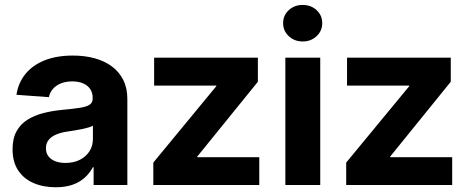

<svg xmlns="http://www.w3.org/2000/svg" viewBox="-20 -769 1952 798"><path d="M211.4 9.3Q159.7 9.3 119.1 -8.3Q78.6 -25.9 55.4 -61Q32.2 -96.2 32.2 -148.4Q32.2 -193.4 48.6 -223.1Q64.9 -252.9 93.5 -271Q122.1 -289.1 158.7 -298.6Q195.3 -308.1 235.4 -312Q282.7 -316.4 311 -320.8Q339.4 -325.2 352.3 -333.7Q365.2 -342.3 365.2 -359.4V-362.3Q365.2 -383.3 355.2 -398.4Q345.2 -413.6 326.2 -422.1Q307.1 -430.7 280.3 -430.7Q252.9 -430.7 232.4 -422.1Q211.9 -413.6 199.5 -398.9Q187 -384.3 183.1 -365.2L48.3 -375Q56.2 -425.8 86.4 -462.4Q116.7 -499 166.5 -518.6Q216.3 -538.1 282.7 -538.1Q331.5 -538.1 373 -526.9Q414.6 -515.6 445.1 -492.9Q475.6 -470.2 492.4 -436.5Q509.3 -402.8 509.3 -357.4V0H369.1V-74.2H366.2Q352.5 -48.8 331.5 -30Q310.5 -11.2 281 -1Q251.5 9.3 211.4 9.3ZM252 -91.8Q286.6 -91.8 312.3 -105Q337.9 -118.2 352.1 -140.6Q366.2 -163.1 366.2 -191.4V-246.6Q359.9 -242.7 348.1 -239.3Q336.4 -235.8 321.8 -232.7Q307.1 -229.5 291.3 -227.1Q275.4 -224.6 260.3 -222.2Q234.9 -218.8 214.6 -210.4Q194.3 -202.1 182.6 -188Q170.9 -173.8 170.9 -152.8Q170.9 -133.3 181.2 -119.6Q191.4 -106 209.7 -98.9Q228 -91.8 252 -91.8Z M617.2 0V-93.3L878.9 -410.6V-413.1H620.6V-529.3H1051.8V-429.2L799.8 -118.2V-115.7H1057.6V0Z M1166 0V-529.3H1311V0ZM1238.3 -596.7Q1203.6 -596.7 1180.2 -618.7Q1156.7 -640.6 1156.7 -672.9Q1156.7 -705.1 1180.2 -726.8Q1203.6 -748.5 1237.8 -748.5Q1272.5 -748.5 1295.9 -726.8Q1319.3 -705.1 1319.3 -672.9Q1319.3 -640.6 1295.9 -618.7Q1272.5 -596.7 1238.3 -596.7Z M1418.9 0V-93.3L1680.7 -410.6V-413.1H1422.4V-529.3H1853.5V-429.2L1601.6 -118.2V-115.7H1859.4V0Z"/></svg>

Font: Inter 24pt
Style: Bold
Weight: 700
Designer: Rasmus Andersson
Foundry: rsms
Version: Version 4.001;git-66647c0bb